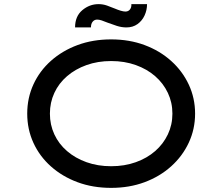

<svg xmlns="http://www.w3.org/2000/svg" viewBox="-20 -901 1078 931"><path d="M519 10Q430 10 356 -17.5Q282 -45 227 -94Q172 -143 142 -208.5Q112 -274 112 -350Q112 -426 142 -491.5Q172 -557 227 -606Q282 -655 356 -682.5Q430 -710 519 -710Q607 -710 681 -682.5Q755 -655 810 -605.5Q865 -556 895.5 -490.5Q926 -425 926 -350Q926 -275 895.5 -209.5Q865 -144 810 -94.5Q755 -45 681 -17.5Q607 10 519 10ZM519 -95Q584 -95 638.5 -114.5Q693 -134 732.5 -168.5Q772 -203 794 -249.5Q816 -296 816 -350Q816 -404 794 -450.5Q772 -497 732.5 -531.5Q693 -566 638.5 -585.5Q584 -605 519 -605Q454 -605 399.5 -585.5Q345 -566 305 -531.5Q265 -497 243.5 -450.5Q222 -404 222 -350Q222 -296 243.5 -249.5Q265 -203 305 -168.5Q345 -134 399.5 -114.5Q454 -95 519 -95ZM593 -768Q570 -768 546.5 -775.5Q523 -783 502 -791Q485 -798 473 -802Q461 -806 451 -806Q438 -806 429.5 -796Q421 -786 421 -768H344Q344 -822 379 -851.5Q414 -881 458 -881Q479 -881 499 -874Q519 -867 538 -859Q552 -853 565.5 -849Q579 -845 588 -845Q602 -845 610 -855Q618 -865 617 -881H693Q693 -852 681 -826Q669 -800 646.5 -784Q624 -768 593 -768Z"/></svg>

Font: Lexend Tera
Style: Regular
Weight: 400
Designer: Bonnie Shaver-Troup, Thomas Jockin
Foundry: Lexend
Version: Version 1.007